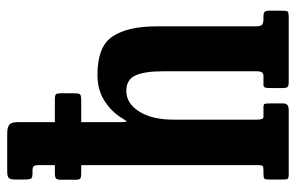

<svg xmlns="http://www.w3.org/2000/svg" viewBox="-164 -656 820 532"><g transform="rotate(-90 246.0 -390.0)"><path d="M32 -648H54.5V-689.5Q54.5 -703 51.5 -706.5Q48.5 -710 39 -710H30.5Q19 -710 16.8 -714.8Q14.5 -719.5 14.5 -734.5V-755.5Q14.5 -771 18.8 -775.5Q23 -780 36.5 -780H143Q157 -780 165.2 -775Q173.5 -770 173.5 -752V-648H236.5Q248 -648 250.8 -645Q253.5 -642 253.5 -632.5V-592.5Q253.5 -582.5 251 -578.8Q248.5 -575 235 -575H173.5V-477Q173.5 -453.5 174.5 -450Q175.5 -446.5 185 -462.5Q201 -489.5 231.5 -509.8Q262 -530 304.5 -530Q383.5 -530 411.2 -488Q439 -446 439 -365.5V-92.5Q439 -77.5 443.5 -73.8Q448 -70 459.5 -70H467Q476.5 -70 479.5 -66.2Q482.5 -62.5 482.5 -52V-22.5Q482.5 -5.5 480 -2.8Q477.5 0 461 0H285.5Q274 0 271 -3.2Q268 -6.5 268 -18.5V-49Q268 -57.5 269 -63.8Q270 -70 277 -70H301.5Q307.5 -70 311 -73.5Q314.5 -77 314.5 -91V-348.5Q314.5 -399.5 303 -424.8Q291.5 -450 260 -450Q225.5 -450 203 -414.2Q180.5 -378.5 180.5 -320V-88Q180.5 -70 187.5 -70H215Q223 -70 224.2 -66.5Q225.5 -63 225.5 -50V-16.5Q225.5 -6.5 220.5 -3.2Q215.5 0 206.5 0H30.5Q18.5 0 16.5 -2.8Q14.5 -5.5 14.5 -18V-53Q14.5 -65 17 -67.5Q19.5 -70 31.5 -70H39.5Q48.5 -70 51.5 -71.8Q54.5 -73.5 54.5 -87V-575H33Q20 -575 17 -577.8Q14 -580.5 14 -591.5V-632Q14 -641.5 17.5 -644.8Q21 -648 32 -648Z"/></g></svg>

Font: Besley* Condensed Semi
Style: Regular
Weight: 600
Width: 3
Designer: Owen Earl
Foundry: indestructible type*
Version: Version 3.000; ttfautohint (v1.8.3)